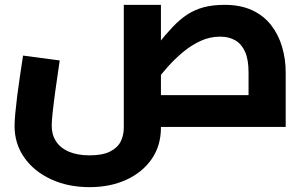

<svg xmlns="http://www.w3.org/2000/svg" viewBox="-20 -523 1264 791"><path d="M349 248Q260 248 190 215.5Q120 183 80 126Q40 69 40 -4Q40 -24 43 -56.5Q46 -89 51 -129Q56 -169 62.5 -211.5Q69 -254 75 -294L226 -274Q216 -207 208.5 -152.5Q201 -98 197 -60.5Q193 -23 193 -5Q193 32 211 59.5Q229 87 264 102Q299 117 349 117Q402 117 433 101.5Q464 86 477 60.5Q490 35 490 3V-503H643V3Q643 77 605 132Q567 187 500.5 217.5Q434 248 349 248ZM641 0 643 -131H1131L1004 -22V-224Q1004 -278 989.5 -310Q975 -342 949 -357Q923 -372 887 -372Q844 -372 805.5 -354Q767 -336 733.5 -308Q700 -280 671.5 -248Q643 -216 621.5 -187Q600 -158 586 -141L554 -245Q597 -299 630 -340.5Q663 -382 692 -412.5Q721 -443 751.5 -463Q782 -483 819 -493Q856 -503 906 -503Q971 -503 1018.5 -481Q1066 -459 1096.5 -420Q1127 -381 1142 -330.5Q1157 -280 1157 -224V0Z"/></svg>

Font: Cairo Play ExtraBold
Style: Regular
Weight: 800
Version: Version 3.119